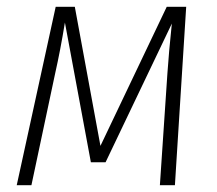

<svg xmlns="http://www.w3.org/2000/svg" viewBox="-20 -542 634 562"><path d="M492 0H448L470 -327Q474 -387 483 -473L289 -67H246L170 -476Q157 -396 141 -325L72 0H29L143 -522H199L274 -115L468 -522H525Z"/></svg>

Font: Fira Sans Condensed ExtraLight
Style: Italic
Weight: 275
Width: 3
Italic angle: -8°
Designer: Carrois Corporate & Edenspiekermann AG
Foundry: Carrois Corporate GbR & Edenspiekermann AG
Version: Version 4.203